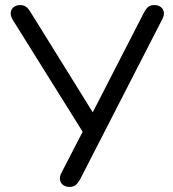

<svg xmlns="http://www.w3.org/2000/svg" viewBox="-20 -732 684 759"><path d="M254.2 6.9Q240.1 6.9 229.7 -0.6Q219.2 -8.1 217.1 -21Q214.9 -33.9 223.7 -50.4L315.8 -228.6V-196.6L29.8 -654.5Q21.1 -669.6 22.5 -682.8Q23.9 -695.9 34.1 -703.9Q44.3 -711.9 59.3 -711.9Q74.7 -711.9 84 -704.4Q93.2 -697 101.5 -682.9L356.1 -272.9H338.9L549.1 -682.4Q555.9 -695.6 564.9 -703.8Q573.9 -711.9 590.3 -711.9Q604.8 -711.9 615 -704.7Q625.2 -697.4 627.6 -684.8Q630 -672.1 620.8 -654.6L296.4 -22.6Q290 -10.4 280.5 -1.7Q271.1 6.9 254.2 6.9Z"/></svg>

Font: Nunito ExtraLight
Style: Regular
Weight: 200
Designer: Vernon Adams
Foundry: Vernon Adams
Version: Version 3.602